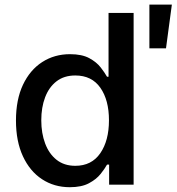

<svg xmlns="http://www.w3.org/2000/svg" viewBox="-20 -782 748 813"><path d="M275.6 10.7Q209.5 10.7 158 -23.1Q106.5 -56.8 77.1 -120.2Q47.6 -183.6 47.6 -271.7Q47.6 -360.1 77.2 -422.9Q106.9 -485.8 158.7 -519.2Q210.6 -552.6 276.3 -552.6Q327.1 -552.6 358.1 -535.7Q389.2 -518.8 406.4 -496.4Q423.7 -474.1 433.2 -457H439.6V-727.3H545.8V0H442.1V-84.9H433.2Q423.7 -67.5 405.7 -45.1Q387.8 -22.7 356.5 -6Q325.3 10.7 275.6 10.7ZM299 -79.9Q367.9 -79.9 404.7 -133.3Q441.4 -186.8 441.4 -272.7Q441.4 -358.3 405 -410.3Q368.6 -462.4 299 -462.4Q251.1 -462.4 219.1 -437.5Q187.1 -412.6 171 -369.9Q154.8 -327.1 154.8 -272.7Q154.8 -218 171.2 -174.4Q187.5 -130.7 219.6 -105.3Q251.8 -79.9 299 -79.9ZM612.6 -577.4V-762.4H707.7L682.9 -577.4Z"/></svg>

Font: Inter Zeller Medium
Style: Regular
Weight: 500
Designer: Rasmus Andersson; Joe Bland
Foundry: zeller
Version: Version 3.015;git-dec3a8cb1